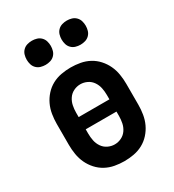

<svg xmlns="http://www.w3.org/2000/svg" viewBox="-181 -841 861 952"><g transform="rotate(-30 250.0 -365.5)"><path d="M250 8Q223 8 195.5 3Q168 -2 144 -15Q120 -28 101.5 -48.5Q83 -69 71.5 -93.5Q60 -118 55.5 -145.5Q51 -173 51 -200V-320Q51 -347 55.5 -374.5Q60 -402 71.5 -426.5Q83 -451 101.5 -471.5Q120 -492 144 -505Q168 -518 195.5 -523Q223 -528 250 -528Q277 -528 304.5 -523Q332 -518 356 -505Q380 -492 398.5 -471.5Q417 -451 428.5 -426.5Q440 -402 444.5 -374.5Q449 -347 449 -320V-200Q449 -173 444.5 -145.5Q440 -118 428.5 -93.5Q417 -69 398.5 -48.5Q380 -28 356 -15Q332 -2 304.5 3Q277 8 250 8ZM338 -295V-320Q338 -340 334 -360Q330 -380 318.5 -397Q307 -414 288.5 -423Q270 -432 250 -432Q230 -432 211.5 -423Q193 -414 181.5 -397Q170 -380 166 -360Q162 -340 162 -320V-295ZM250 -88Q270 -88 288.5 -97Q307 -106 318.5 -123Q330 -140 334 -160Q338 -180 338 -200V-225H162V-200Q162 -180 166 -160Q170 -140 181.5 -123Q193 -106 211.5 -97Q230 -88 250 -88ZM350 -601Q336 -601 322.5 -605Q309 -609 299 -619Q289 -629 285 -642.5Q281 -656 281 -670Q281 -684 285 -697.5Q289 -711 299 -721Q309 -731 322.5 -735Q336 -739 350 -739Q364 -739 377.5 -735Q391 -731 401 -721Q411 -711 415 -697.5Q419 -684 419 -670Q419 -656 415 -642.5Q411 -629 401 -619Q391 -609 377.5 -605Q364 -601 350 -601ZM150 -601Q136 -601 122.5 -605Q109 -609 99 -619Q89 -629 85 -642.5Q81 -656 81 -670Q81 -684 85 -697.5Q89 -711 99 -721Q109 -731 122.5 -735Q136 -739 150 -739Q164 -739 177.5 -735Q191 -731 201 -721Q211 -711 215 -697.5Q219 -684 219 -670Q219 -656 215 -642.5Q211 -629 201 -619Q191 -609 177.5 -605Q164 -601 150 -601Z"/></g></svg>

Font: Iosevka SS18
Style: Bold
Weight: 700
Monospace: yes
Designer: Belleve Invis
Foundry: Belleve Invis
Version: Version 25.1.1; ttfautohint (v1.8.4)